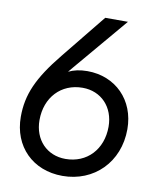

<svg xmlns="http://www.w3.org/2000/svg" viewBox="-83 -793 717 870"><g transform="rotate(10 275.5 -358.5)"><path d="M263.7 11.7C408.2 11.7 517.1 -95.2 517.1 -247.6C517.1 -381.8 422.9 -475.6 293.5 -475.6C259.3 -475.6 231 -469.2 207 -457.5L226.1 -480.5L435.1 -727.5H330.6L164.6 -522.5C67.4 -402.8 31.7 -321.8 31.7 -219.7C31.7 -83.5 126.5 11.7 263.7 11.7ZM117.7 -219.7C117.7 -324.2 186.5 -397.5 285.2 -397.5C371.1 -397.5 431.2 -334 431.2 -243.7C431.2 -139.2 362.3 -66.4 263.7 -66.4C177.7 -66.4 117.7 -129.4 117.7 -219.7Z"/></g></svg>

Font: Guggenheim Sans Display
Style: Italic
Weight: 400
Italic angle: -7°
Designer: Modified by Tom Baber under direction of Pentagram Design 2023
Foundry: rsms
Version: Version 1.001;Glyphs 3.1.2 (3151)